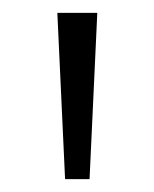

<svg xmlns="http://www.w3.org/2000/svg" viewBox="-20 -734 239 298"><path d="M131 -714 119 -456H81L69 -714Z"/></svg>

Font: Noto Sans Georgian Light
Style: Regular
Weight: 300
Version: Version 2.002